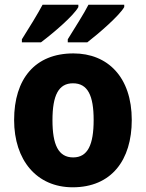

<svg xmlns="http://www.w3.org/2000/svg" viewBox="-20 -786 621 816"><path d="M508 -756V-766H356C337 -728 298 -668 268 -619V-606H351C399 -643 488 -720 508 -756ZM313 -756V-766H161C141 -728 104 -668 73 -619V-606H154C206 -645 293 -719 313 -756ZM540 -276C540 -458 438 -559 292 -559C129 -559 40 -451 40 -276C40 -105 136 10 289 10C454 10 540 -106 540 -276ZM203 -275C203 -381 229 -432 290 -432C353 -432 378 -380 378 -276C378 -171 353 -117 291 -117C228 -117 203 -171 203 -275Z"/></svg>

Font: Noto Sans Thai SemCond ExtBd
Style: Regular
Weight: 800
Width: 4
Designer: Monotype Design Team
Foundry: Monotype Imaging Inc.
Version: Version 2.002